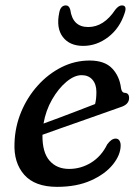

<svg xmlns="http://www.w3.org/2000/svg" viewBox="-20 -698 530 728"><path d="M437.5 -147Q437.5 -111 408.2 -74.5Q379 -38 325 -13.8Q271 10.5 196.5 10.5Q112.5 10.5 72 -35.2Q31.5 -81 35 -156Q37 -217.5 60.2 -273.5Q83.5 -329.5 123 -373.5Q162.5 -417.5 213 -443Q263.5 -468.5 320 -468.5Q376.5 -468.5 405 -438.8Q433.5 -409 439 -363Q442 -346.5 452.5 -346Q469.5 -345.5 469.5 -326.5Q469.5 -301.5 436.5 -291.5Q406.5 -281 367.2 -267Q328 -253 286.5 -238.5Q245 -224 206.8 -210.5Q168.5 -197 141 -187Q140 -121 167.5 -89.2Q195 -57.5 242 -57.5Q287 -57.5 325.8 -81.5Q364.5 -105.5 386.5 -150.5Q402.5 -172.5 418.5 -172.5Q428 -172.5 432.8 -165Q437.5 -157.5 437.5 -147ZM289.5 -413Q262 -413 231.8 -387.8Q201.5 -362.5 177.5 -320.8Q153.5 -279 145 -229.5Q172.5 -239.5 207.2 -252.5Q242 -265.5 277 -279Q312 -292.5 340.5 -303.5Q345.5 -322 345.5 -349.5Q345.5 -378.5 330.5 -395.8Q315.5 -413 289.5 -413ZM314.5 -595.5Q373.5 -595.5 417 -661Q430 -677.5 442 -677.5Q462.5 -677.5 453 -649.5Q434.5 -591.5 390.8 -557.8Q347 -524 295.5 -524Q244 -524 218.2 -557.8Q192.5 -591.5 204.5 -649.5Q209.5 -677.5 230 -677.5Q242 -677.5 246.5 -661Q255.5 -595.5 314.5 -595.5Z"/></svg>

Font: Fraunces 9pt SuperSoft
Style: Italic
Weight: 400
Italic angle: -16°
Version: Version 1.000;[b76b70a41]